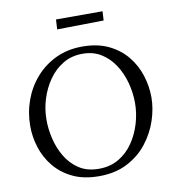

<svg xmlns="http://www.w3.org/2000/svg" viewBox="-96 -976 980 1076"><g transform="rotate(-10 394.0 -437.5)"><path d="M413 -716Q501 -716 564 -685Q627 -654 667.5 -603.5Q708 -553 727 -491.5Q746 -430 746 -369Q746 -305 723.5 -237.5Q701 -170 656 -112.5Q611 -55 542.5 -19.5Q474 16 382 16Q294 16 231 -14.5Q168 -45 127.5 -95Q87 -145 68 -205.5Q49 -266 49 -327Q49 -404 74.5 -474Q100 -544 148 -598.5Q196 -653 263 -684.5Q330 -716 413 -716ZM408 -676Q345 -676 296.5 -647Q248 -618 214.5 -570Q181 -522 163 -464.5Q145 -407 145 -349Q144 -298 157 -241.5Q170 -185 198.5 -136Q227 -87 273.5 -56Q320 -25 387 -25Q452 -25 501 -54Q550 -83 583 -131.5Q616 -180 633 -238Q650 -296 650 -353Q650 -412 634.5 -469.5Q619 -527 588.5 -573.5Q558 -620 513 -648Q468 -676 408 -676ZM292 -835 295 -891H560L557 -839Z"/></g></svg>

Font: Lora Italic
Style: Italic
Weight: 400
Italic angle: -3°
Designer: Olga Karpushina, Alexei Vanyashin (Cyrillic)
Foundry: Cyreal
Version: Version 2.210; ttfautohint (v1.8.1.43-b0c9)